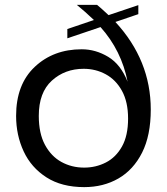

<svg xmlns="http://www.w3.org/2000/svg" viewBox="-20 -760 684 787"><path d="M325 7Q233 7 170.5 -33Q108 -73 77 -139.5Q46 -206 46 -285Q46 -414 122.5 -486Q199 -558 315 -558Q372 -558 423.5 -527Q475 -496 503 -425Q478 -553 392 -649L256 -603V-641L365 -678Q327 -714 295 -740H378Q395 -726 425 -698L547 -739V-702L453 -670Q598 -513 598 -311Q598 -205 562.5 -134.5Q527 -64 465.5 -28.5Q404 7 325 7ZM325 -73Q373 -73 414 -94Q455 -115 480 -159.5Q505 -204 505 -274Q505 -342 480 -387.5Q455 -433 413.5 -455.5Q372 -478 323 -478Q246 -478 192.5 -429.5Q139 -381 139 -285Q139 -213 164.5 -166Q190 -119 232 -96Q274 -73 325 -73Z"/></svg>

Font: Ulagadi Sans
Style: Regular
Weight: 400
Designer: Ninad Kale (Devanagari), Jonny Pinhorn (Latin)
Foundry: Indian Type Foundry
Version: Version 3.01;March 29, 2020;FontCreator 12.0.0.2522 64-bit; 